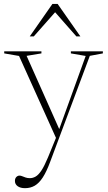

<svg xmlns="http://www.w3.org/2000/svg" viewBox="-20 -697 552 978"><path d="M289 -23 267 9.5 77 -412 1.5 -425V-435.5H191V-425L115.5 -412.5ZM107.5 261.5Q84 261.5 70 251.5Q56 241.5 56 224.5Q56 216 59.2 210Q62.5 204 67.8 200.8Q73 197.5 79 197.5Q86 197.5 93.5 200.8Q101 204 110.5 207.2Q120 210.5 132 210.5Q147 210.5 161.2 202.5Q175.5 194.5 190.8 171.8Q206 149 224.5 104.5L269.5 -5.5L275 -21L416.5 -412L341 -425V-435.5H504V-425L437.5 -412.5L235.5 127.5Q217 177.5 198 206.8Q179 236 157 248.8Q135 261.5 107.5 261.5ZM131.5 -511.5 247 -677H273.5L389.5 -511.5H369L249 -648H272.5L152 -511.5Z"/></svg>

Font: Newsreader 24pt ExtraLight
Style: Regular
Weight: 250
Designer: Hugues Gentile
Foundry: Production Type
Version: Version 1.003